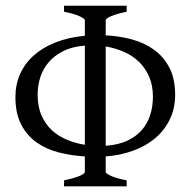

<svg xmlns="http://www.w3.org/2000/svg" viewBox="-20 -655 678 675"><path d="M112.3 -322.8Q112.3 -279.8 126.2 -248.5Q140.1 -217.3 163.3 -196.3Q186.5 -175.3 216.6 -163.1Q246.6 -150.9 278.3 -146V-494.6Q233.4 -491.2 201.9 -475.1Q170.4 -459 150.4 -435.3Q130.4 -411.6 121.3 -382.3Q112.3 -353 112.3 -322.8ZM517.6 -315.4Q517.6 -354.5 504.6 -384.8Q491.7 -415 469.2 -437Q446.8 -459 416.5 -472.4Q386.2 -485.8 351.6 -491.7V-142.6Q395 -145.5 426.5 -159.9Q458 -174.3 478.3 -197.5Q498.5 -220.7 508.1 -250.7Q517.6 -280.8 517.6 -315.4ZM205.1 0V-21Q238.3 -27.8 258.3 -35.9Q278.3 -43.9 278.3 -50.8V-105Q231.4 -107.9 187.5 -118.9Q143.6 -129.9 109.4 -153.8Q75.2 -177.7 54.7 -216.8Q34.2 -255.9 34.2 -314Q34.2 -357.9 50.8 -395Q67.4 -432.1 98.9 -460.2Q130.4 -488.3 175.8 -506.1Q221.2 -523.9 278.3 -529.3V-583.5Q278.3 -589.4 259.3 -598.1Q240.2 -606.9 205.1 -613.8V-634.8H425.3V-613.8Q392.1 -606.9 371.8 -598.6Q351.6 -590.3 351.6 -583.5V-530.8Q400.9 -528.3 445.1 -516.1Q489.3 -503.9 522.7 -479.2Q556.2 -454.6 575.7 -416.7Q595.2 -378.9 595.7 -324.7Q596.2 -274.4 577.1 -235.4Q558.1 -196.3 525.1 -168.7Q492.2 -141.1 447.5 -125Q402.8 -108.9 351.6 -105V-50.8Q351.6 -44.9 370.8 -36.4Q390.1 -27.8 425.3 -21V0Z"/></svg>

Font: Noto Serif Devanagari
Style: Regular
Weight: 400
Designer: Monotype Design Team
Foundry: Monotype Imaging Inc.
Version: Version 1.01